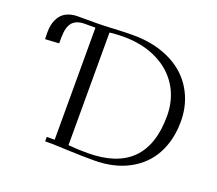

<svg xmlns="http://www.w3.org/2000/svg" viewBox="-119 -875 1187 1048"><g transform="rotate(20 474.0 -351.0)"><path d="M41 -548.8V-565.9Q41 -586.4 44.7 -605Q48.3 -623.5 57.4 -641.8Q66.4 -660.2 80.3 -673.1Q94.2 -686 116.7 -694.1Q139.2 -702.1 168 -702.1H278.8Q314 -702.1 376.2 -705.6Q438.5 -709 487.8 -709Q579.6 -709 655.5 -682.9Q731.4 -656.7 783.2 -610.4Q835 -564 863.5 -498.3Q892.1 -432.6 892.1 -355Q892.1 -248.5 849.1 -167.2Q806.2 -85.9 720.7 -39.6Q635.3 6.8 517.1 6.8Q441.9 6.8 366 3.4Q290 0 278.8 0H232.9V-25.9H278.8V-676.8H217.8Q168 -676.8 145 -649.7Q122.1 -622.6 122.1 -561V-528.8L42 -523.9ZM359.9 -23.9Q410.2 -19 471.2 -19Q811 -19 811 -356.9Q811 -453.1 765.1 -527.1Q719.2 -601.1 634.8 -642.1Q550.3 -683.1 439.9 -683.1Q404.8 -683.1 359.9 -678.2Z"/></g></svg>

Font: Dehuti
Style: Book
Weight: 400
Version: Version 1.2